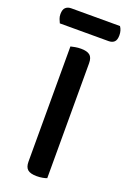

<svg xmlns="http://www.w3.org/2000/svg" viewBox="-161 -824 588 882"><g transform="rotate(20 133.0 -383.5)"><path d="M190 -2Q183 1 169.5 3.5Q156 6 141 6Q110 6 96.5 -5.5Q83 -17 83 -44V-607Q91 -609 104.5 -611.5Q118 -614 133 -614Q162 -614 176 -603Q190 -592 190 -564ZM1 -690Q-3 -698 -7 -708.5Q-11 -719 -11 -731Q-11 -754 -0.5 -763.5Q10 -773 27 -773H265Q277 -756 277 -732Q277 -709 267 -699.5Q257 -690 239 -690Z"/></g></svg>

Font: Baloo Da 2 Medium
Style: Regular
Weight: 500
Designer: Noopur Datye, Sulekha Rajkumar and Ek Type
Foundry: Ek Type
Version: Version 1.640;hotconv 1.0.111;makeotfexe 2.5.65597; ttfautoh